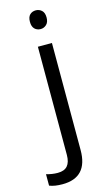

<svg xmlns="http://www.w3.org/2000/svg" viewBox="-199 -782 598 1069"><g transform="rotate(-15 99.5 -247.0)"><path d="M21 240Q-25 240 -54 228V162Q-21 172 12 172Q50 172 68 151Q86 130 86 88V-535H167V82Q167 240 21 240ZM79 -680Q79 -708 92.5 -721Q106 -734 127 -734Q146 -734 160.5 -721Q175 -708 175 -680Q175 -653 160.5 -639.5Q146 -626 127 -626Q106 -626 92.5 -639.5Q79 -653 79 -680Z"/></g></svg>

Font: Stephens Clock
Style: Regular
Weight: 400
Designer: Peter Wiegel (catfonts.de) with slight modifications by DT1.org
Version: Version 0.9.1